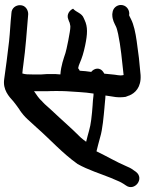

<svg xmlns="http://www.w3.org/2000/svg" viewBox="101 -832 741 984"><g transform="rotate(-90 472.0 -339.5)"><path d="M84 -14 93 -27C101 -37 108 -51 114 -66C134 -113 163 -162 189 -216C197 -215 205 -211 221 -208L262 -197C300 -185 371 -179 414 -175H415C447 -173 448 -171 475 -170C474 -162 472 -153 471 -143L467 -117C466 -108 466 -100 466 -93C466 -84 467 -75 468 -68V-67L475 -49V-48C487 -19 516 14 580 10C641 5 694 -1 754 -10C797 -16 839 -25 866 -39C881 -46 885 -49 887 -49L893 -48H895C917 -48 939 -65 939 -91C939 -112 923 -132 899 -134L892 -135H890C862 -135 845 -124 828 -116C820 -112 807 -109 790 -105C729 -92 654 -85 580 -77C579 -80 578 -87 578 -93C578 -98 579 -103 579 -104V-105C583 -127 584 -151 587 -176C588 -177 591 -178 592 -179C624 -198 614 -229 596 -243C599 -262 601 -284 602 -302C606 -304 609 -305 615 -310C624 -308 633 -306 643 -301C666 -291 693 -282 732 -274C790 -262 827 -260 862 -277L871 -281C898 -291 901 -320 920 -336C913 -352 891 -372 864 -360L853 -356L852 -355C849 -354 844 -352 831 -350H827C808 -349 703 -371 693 -375C665 -384 628 -398 583 -401C585 -416 585 -432 585 -447C585 -464 585 -480 583 -498V-546C583 -564 583 -581 588 -596C601 -595 619 -593 632 -591C718 -579 808 -573 879 -567L892 -566H893C912 -566 938 -579 938 -608C938 -629 924 -651 897 -652L885 -653C851 -657 798 -659 753 -664C683 -672 615 -681 559 -689C505 -697 470 -665 445 -642L427 -628C421 -623 411 -617 402 -610H401C359 -581 349 -563 311 -523C247 -450 182 -394 124 -313C94 -260 74 -195 53 -143C40 -114 33 -93 22 -77L14 -65C-18 -21 49 32 84 -14ZM497 -536V-470C498 -454 498 -438 498 -422C498 -406 498 -388 497 -371C493 -322 493 -282 485 -231C467 -231 465 -234 423 -236C402 -237 378 -240 351 -243C307 -248 282 -259 238 -269C243 -276 251 -287 259 -296C314 -351 346 -390 402 -449C424 -475 441 -492 449 -498V-499C462 -512 476 -522 497 -536Z"/></g></svg>

Font: Stray Cat
Style: BlkExt
Weight: 900
Version: Version 1.0